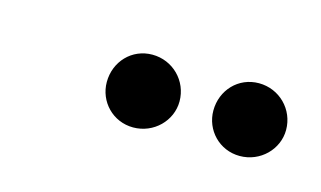

<svg xmlns="http://www.w3.org/2000/svg" viewBox="-30 -555 303 181"><g transform="rotate(15 122.0 -464.5)"><path d="M244 -464C244 -484 228 -500 208 -500C188 -500 173 -484 173 -464C173 -445 188 -429 208 -429C228 -429 244 -445 244 -464ZM140 -464C140 -484 124 -500 104 -500C84 -500 69 -484 69 -464C69 -445 84 -429 104 -429C124 -429 140 -445 140 -464Z"/></g></svg>

Font: Parisienne
Style: Regular
Weight: 400
Designer: Astigmatic (AOETI)
Foundry: Astigmatic (AOETI)
Version: Version 1.000